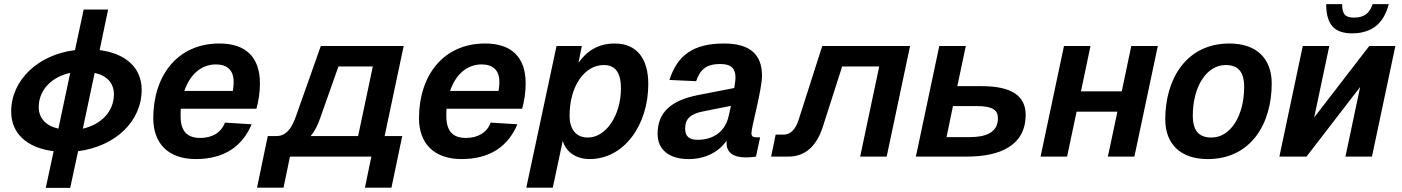

<svg xmlns="http://www.w3.org/2000/svg" viewBox="-20 -756 6771 927"><path d="M201 151H319L357 -26C536 -49 664 -169 664 -323C664 -428 588 -498 461 -514L502 -710H384L342 -514C164 -492 34 -370 34 -217C34 -112 110 -42 239 -26ZM530 -301C530 -219 470 -155 380 -135L437 -404C497 -391 530 -354 530 -301ZM167 -239C167 -321 229 -385 319 -404L262 -135C202 -148 167 -185 167 -239Z M925 12C1066 12 1151 -52 1195 -156L1066 -164C1048 -115 1003 -90 947 -90C885 -90 852 -121 852 -195C852 -207 852 -220 853 -231H1218C1228 -266 1235 -310 1235 -353C1235 -481 1166 -546 1039 -546C837 -546 720 -391 720 -185C720 -64 792 12 925 12ZM1023 -445C1076 -445 1108 -417 1108 -362C1108 -342 1106 -329 1104 -317H870C897 -396 951 -445 1023 -445Z M1221 150H1349L1380 0H1773L1742 150H1870L1922 -99H1837L1929 -534H1529L1409 -195C1386 -128 1356 -99 1314 -99H1273L1264 -57ZM1527 -189 1614 -435H1780L1709 -99H1480C1499 -122 1515 -152 1527 -189Z M2208 12C2349 12 2434 -52 2478 -156L2349 -164C2331 -115 2286 -90 2230 -90C2168 -90 2135 -121 2135 -195C2135 -207 2135 -220 2136 -231H2501C2511 -266 2518 -310 2518 -353C2518 -481 2449 -546 2322 -546C2120 -546 2003 -391 2003 -185C2003 -64 2075 12 2208 12ZM2306 -445C2359 -445 2391 -417 2391 -362C2391 -342 2389 -329 2387 -317H2153C2180 -396 2234 -445 2306 -445Z M2521 150H2649L2697 -76C2712 -24 2759 12 2827 12C2992 12 3110 -151 3110 -350C3110 -470 3057 -546 2948 -546C2870 -546 2814 -511 2773 -453L2789 -534H2667ZM2818 -92C2764 -92 2730 -128 2730 -198C2730 -341 2803 -442 2895 -442C2952 -442 2978 -404 2978 -329C2978 -202 2908 -92 2818 -92Z M3488 -66C3488 -20 3519 4 3582 4C3600 4 3621 2 3630 0L3650 -93H3632C3616 -93 3608 -98 3608 -113C3608 -144 3659 -322 3659 -391C3659 -492 3602 -546 3476 -546C3324 -546 3250 -487 3212 -370L3341 -364C3360 -422 3393 -447 3457 -447C3512 -447 3531 -424 3531 -381C3531 -369 3528 -351 3525 -331L3350 -297C3218 -271 3155 -212 3155 -110C3155 -31 3213 12 3305 12C3388 12 3452 -24 3489 -78C3488 -74 3488 -70 3488 -66ZM3288 -135C3288 -183 3314 -206 3374 -218L3509 -245C3505 -227 3502 -211 3499 -200C3483 -121 3425 -81 3348 -81C3306 -81 3288 -99 3288 -135Z M3703 0H3787C3868 0 3924 -51 3954 -148L4046 -435H4225L4133 0H4261L4374 -534H3950L3836 -178C3821 -131 3797 -106 3763 -106H3725Z M4402 0H4649C4803 0 4932 -50 4932 -202C4932 -292 4865 -340 4721 -340H4602L4643 -534H4515ZM4550 -94 4581 -244H4693C4776 -244 4798 -223 4798 -185C4798 -115 4738 -94 4662 -94Z M5004 0H5132L5178 -217H5375L5329 0H5457L5570 -534H5442L5396 -315H5199L5245 -534H5117Z M5811 12C6020 12 6120 -159 6120 -353C6120 -471 6049 -546 5916 -546C5707 -546 5606 -374 5606 -180C5606 -62 5678 12 5811 12ZM5829 -92C5769 -92 5739 -124 5739 -198C5739 -334 5803 -442 5898 -442C5958 -442 5987 -409 5987 -336C5987 -200 5923 -92 5829 -92Z M6508 -595C6605 -595 6662 -645 6685 -736H6607C6592 -689 6563 -671 6518 -671C6477 -671 6460 -685 6460 -736H6383C6383 -635 6425 -595 6508 -595ZM6157 0H6288L6547 -336L6476 0H6604L6717 -534H6591L6325 -189L6398 -534H6270Z"/></svg>

Font: Geist SemiBold
Style: Italic
Weight: 600
Italic angle: -12°
Designer: Basement.studio, Andrés Briganti, Mateo Zaragoza
Foundry: Basement.studio, Vercel, Andrés Briganti, Guido Ferreyra, Mateo Zaragoza
Version: Version 1.500